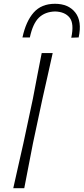

<svg xmlns="http://www.w3.org/2000/svg" viewBox="-20 -993 441 1013"><path d="M50 0Q63.5 -61 76.2 -116.8Q89 -172.5 103.5 -237.5L153.5 -472Q166 -539 177.2 -596.2Q188.5 -653.5 200 -713H258Q244.5 -652 232 -596.2Q219.5 -540.5 204 -472L154 -237.5Q141 -169.5 130.2 -114.8Q119.5 -60 108 0ZM356 -794Q372 -869 347.2 -900Q322.5 -931 270.5 -932.5Q217.5 -931 185.2 -899.8Q153 -868.5 137.5 -795.5H98.5Q117 -881 157.8 -927Q198.5 -973 270 -973Q341 -973 377.2 -927Q413.5 -881 395 -795.5Z"/></svg>

Font: Commissioner Loud ExtraLight
Style: Italic
Weight: 200
Italic angle: -12°
Designer: Kostas Bartsokas
Foundry: Kostas Bartsokas
Version: Version 1.000; ttfautohint (v1.8.3)